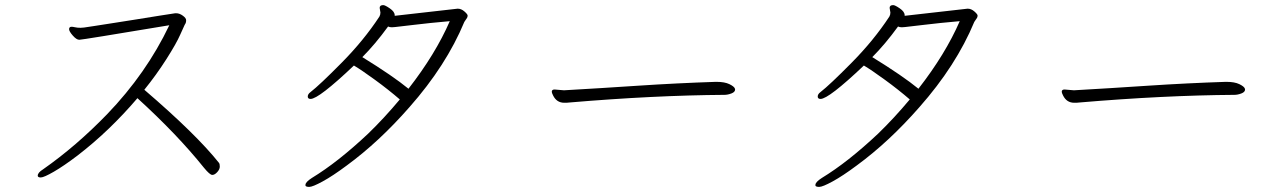

<svg xmlns="http://www.w3.org/2000/svg" viewBox="-20 -700 5040 753"><path d="M667 -648H671Q684 -648 697 -638.5Q710 -629 710 -621Q710 -613 708 -609Q706 -605 704 -602Q702 -599 687 -564.5Q672 -530 632.5 -468Q593 -406 546 -348Q750 -173 839 -61Q842 -57 842 -46.5Q842 -36 832 -25Q822 -14 812.5 -14Q803 -14 780 -42Q675 -173 519 -315Q409 -186 284 -90Q230 -49 191 -26.5Q152 -4 140 -4Q128 -4 128 -11Q128 -23 149 -36Q279 -127 400 -252Q554 -412 644 -601Q302 -544 291 -544Q280 -544 265.5 -560.5Q251 -577 251 -585.5Q251 -594 259 -595H261Q266 -595 272 -593.5Q278 -592 284 -591.5Q290 -591 296 -591Q302 -591 309.5 -592Q317 -593 349.5 -598Q382 -603 426.5 -610Q471 -617 518.5 -624.5Q566 -632 605.5 -638.5Q645 -645 667 -648Z M1469 -669Q1469 -680 1483 -680Q1490 -680 1509 -667Q1528 -654 1528 -640V-638L1775 -666Q1789 -666 1801.5 -655Q1814 -644 1814 -639Q1814 -634 1811.5 -629.5Q1809 -625 1806 -621.5Q1803 -618 1801 -614Q1730 -443 1586 -280Q1467 -144 1340 -51Q1285 -10 1245.5 11.5Q1206 33 1193 33Q1180 33 1178 28V25Q1178 14 1203 -2Q1305 -64 1424 -176Q1487 -237 1548 -310Q1504 -348 1450.5 -387Q1397 -426 1368 -443Q1230 -312 1198 -312Q1187 -312 1187 -321.5Q1187 -331 1198 -339Q1233 -366 1320 -454Q1407 -542 1468 -635Q1472 -642 1472 -651ZM1502 -596Q1451 -526 1401 -476Q1521 -402 1582 -352Q1688 -488 1744 -617Q1664 -610 1603 -602.5Q1542 -595 1530 -594L1517 -593Q1508 -593 1502 -596Z M2155 -349 2190 -346H2194Q2334 -354 2484.5 -364Q2635 -374 2787 -379H2790Q2822 -379 2840.5 -370Q2859 -361 2862 -353L2863 -349Q2863 -339 2848.5 -333.5Q2834 -328 2821 -328Q2543 -326 2213 -298Q2207 -297 2202 -297H2193Q2163 -297 2149 -326Q2144 -336 2144 -340Q2144 -349 2155 -349Z M3469 -669Q3469 -680 3483 -680Q3490 -680 3509 -667Q3528 -654 3528 -640V-638L3775 -666Q3789 -666 3801.5 -655Q3814 -644 3814 -639Q3814 -634 3811.5 -629.5Q3809 -625 3806 -621.5Q3803 -618 3801 -614Q3730 -443 3586 -280Q3467 -144 3340 -51Q3285 -10 3245.5 11.5Q3206 33 3193 33Q3180 33 3178 28V25Q3178 14 3203 -2Q3305 -64 3424 -176Q3487 -237 3548 -310Q3504 -348 3450.5 -387Q3397 -426 3368 -443Q3230 -312 3198 -312Q3187 -312 3187 -321.5Q3187 -331 3198 -339Q3233 -366 3320 -454Q3407 -542 3468 -635Q3472 -642 3472 -651ZM3502 -596Q3451 -526 3401 -476Q3521 -402 3582 -352Q3688 -488 3744 -617Q3664 -610 3603 -602.5Q3542 -595 3530 -594L3517 -593Q3508 -593 3502 -596Z M4155 -349 4190 -346H4194Q4334 -354 4484.5 -364Q4635 -374 4787 -379H4790Q4822 -379 4840.5 -370Q4859 -361 4862 -353L4863 -349Q4863 -339 4848.5 -333.5Q4834 -328 4821 -328Q4543 -326 4213 -298Q4207 -297 4202 -297H4193Q4163 -297 4149 -326Q4144 -336 4144 -340Q4144 -349 4155 -349Z"/></svg>

Font: ToneOZ-Pinyin-WenKai-Light
Style: Light
Weight: 300
Designer: Fontworks Inc.
Foundry: ToneOZ
Version: Version 0.240331